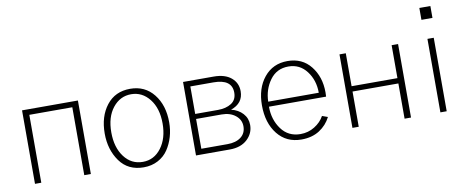

<svg xmlns="http://www.w3.org/2000/svg" viewBox="-64 -994 3134 1289"><g transform="rotate(-10 1503.0 -349.0)"><path d="M88.9 0V-501H469.7V0H424.8V-462.9H131.8V0Z M653.3 -251Q653.3 -148.4 701.7 -84Q750 -19.5 828.1 -19.5Q905.3 -19.5 954.1 -84.5Q1002.9 -149.4 1002.9 -251Q1002.9 -354.5 953.1 -417.5Q903.3 -480.5 828.1 -480.5Q752.9 -480.5 703.1 -418Q653.3 -355.5 653.3 -251ZM608.4 -251Q608.4 -367.2 667 -442.4Q725.6 -517.6 828.1 -517.6Q928.7 -517.6 988.3 -442.4Q1047.9 -367.2 1047.9 -251Q1047.9 -199.2 1034.2 -152.3Q1020.5 -105.5 994.6 -66.9Q968.8 -28.3 925.8 -5.4Q882.8 17.6 828.1 17.6Q721.7 17.6 665 -61.5Q608.4 -140.6 608.4 -251Z M1186.5 0V-501H1394.5Q1471.7 -501 1514.2 -465.3Q1556.6 -429.7 1556.6 -373Q1556.6 -291 1471.7 -261.7Q1520.5 -250 1550.3 -217.3Q1580.1 -184.6 1580.1 -138.7Q1580.1 -81.1 1536.1 -40.5Q1492.2 0 1417 0ZM1229.5 -38.1H1408.2Q1465.8 -38.1 1500 -64.5Q1534.2 -90.8 1534.2 -137.7Q1534.2 -182.6 1497.6 -211.9Q1460.9 -241.2 1403.3 -241.2H1229.5ZM1229.5 -275.4H1384.8Q1440.4 -275.4 1476.6 -298.8Q1512.7 -322.3 1512.7 -371.1Q1512.7 -462.9 1386.7 -462.9H1229.5Z M1680.7 -253.9Q1680.7 -370.1 1740.7 -443.8Q1800.8 -517.6 1900.4 -517.6Q2001 -517.6 2058.6 -444.8Q2116.2 -372.1 2116.2 -266.6Q2116.2 -260.7 2115.7 -252Q2115.2 -243.2 2115.2 -237.3H1725.6Q1725.6 -148.4 1772.9 -84Q1820.3 -19.5 1903.3 -19.5Q1956.1 -19.5 1999.5 -46.4Q2043 -73.2 2065.4 -114.3L2103.5 -100.6Q2077.1 -47.9 2026.4 -15.1Q1975.6 17.6 1903.3 17.6Q1800.8 17.6 1740.7 -58.1Q1680.7 -133.8 1680.7 -253.9ZM1726.6 -271.5H2071.3Q2071.3 -357.4 2024.4 -418.9Q1977.5 -480.5 1900.4 -480.5Q1820.3 -480.5 1774.4 -417.5Q1728.5 -354.5 1726.6 -271.5Z M2252.9 0V-501H2295.9V-276.4H2608.4V-501H2652.3V0H2608.4V-240.2H2295.9V0Z M2835 -633.8V-714.8H2910.2V-633.8ZM2852.5 0V-501H2895.5V0Z"/></g></svg>

Font: Gothic A1 ExtraLight
Style: Regular
Weight: 275
Designer: HanYang I&C Co.,Ltd.
Foundry: HanYang I&C Co.,Ltd.
Version: Version 2.50